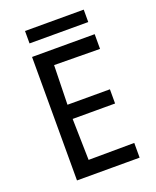

<svg xmlns="http://www.w3.org/2000/svg" viewBox="-153 -927 827 1017"><g transform="rotate(-20 260.0 -419.0)"><path d="M102 0V-696H455V-613L154 -616L198 -659L191 -362L149 -394H431V-314H149L191 -349L198 -38L154 -81L455 -83V0ZM114 -768V-838H445V-768Z"/></g></svg>

Font: Ruda Medium
Style: Regular
Weight: 500
Version: Version 2.001